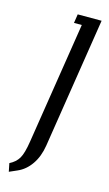

<svg xmlns="http://www.w3.org/2000/svg" viewBox="-102 -422 374 660"><g transform="rotate(15 85.0 -92.0)"><path d="M-4.9 170.9Q16.6 160.2 27.3 142.3Q38.1 124.5 44.9 80.1L112.8 -352.1H85L89.8 -383.8H174.8L102.1 80.1Q95.7 120.1 76.4 147.9Q57.1 175.8 28.8 188L1 200.2Z"/></g></svg>

Font: Gawaa
Style: Italic
Weight: 400
Designer: T. Christopher White
Version: Version 1.0